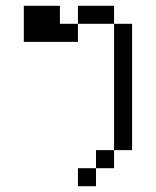

<svg xmlns="http://www.w3.org/2000/svg" viewBox="-20 -520 540 665"><path d="M312.5 62.5H250V125H312.5ZM312.5 62.5H375V0H312.5ZM375 0H437.5V-437.5H375ZM62.5 -500Q62.5 -500 62.5 -375H250V-437.5H187.5V-500ZM250 -437.5H375V-500H250Z"/></svg>

Font: Unifont
Style: Regular
Weight: 500
Version: Version 15.1.04